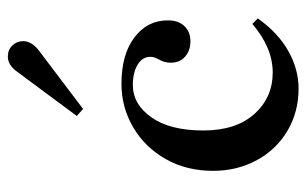

<svg xmlns="http://www.w3.org/2000/svg" viewBox="-166 -608 782 490"><g transform="rotate(-90 225.0 -363.0)"><path d="M34 -210Q34 -278 64 -331Q94 -384 145 -414Q196 -444 256 -444Q331 -444 374.5 -411Q418 -378 418 -326Q418 -298 403 -283Q388 -268 365 -268Q341 -268 325.5 -281.5Q310 -295 310 -318Q310 -335 318 -348Q319 -350 322 -356.5Q325 -363 325 -370Q325 -391 304.5 -403Q284 -415 253 -415Q204 -415 170.5 -367.5Q137 -320 137 -235Q137 -152 179 -105Q221 -58 285 -58Q348 -58 409 -110L423 -96Q386 -44 339.5 -18Q293 8 244 8Q184 8 136 -20.5Q88 -49 61 -99Q34 -149 34 -210ZM174 -558 289 -713Q305 -734 326 -734Q343 -734 354 -722.5Q365 -711 365 -695Q365 -675 344 -657L192 -542Z"/></g></svg>

Font: Ibarra Real Nova SemiBold
Style: Regular
Weight: 600
Designer: Jose Maria Ribagorda & Octavio Pardo
Foundry: Jose Maria Ribagorda
Version: Version 1.014